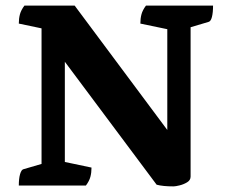

<svg xmlns="http://www.w3.org/2000/svg" viewBox="-20 -661 811 684"><path d="M598 3Q560 3 538 -3L211 -441V-84L306 -64Q306 -46 302 -31Q298 -16 286 0H47Q47 -25 51.5 -40.5Q56 -56 63 -58L128 -77V-560L47 -577Q47 -595 51 -610Q55 -625 67 -641H246L576 -198V-557L480 -577Q480 -595 484 -610Q488 -625 500 -641H739Q739 -616 735 -600.5Q731 -585 723 -583L659 -564V-32Q659 -19 646.5 -11.5Q634 -4 619.5 -0.5Q605 3 598 3Z"/></svg>

Font: Petrona ExtraBold
Style: Regular
Weight: 800
Designer: Ringo R. Seeber
Foundry: Ringo R. Seeber
Version: Version 2.001; ttfautohint (v1.8.3)